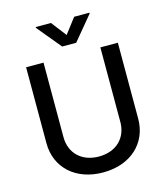

<svg xmlns="http://www.w3.org/2000/svg" viewBox="-136 -1053 1011 1168"><g transform="rotate(-15 369.0 -468.5)"><path d="M547.6 -727.3V-257.8C547.6 -159.1 479.4 -88.1 368.6 -88.1C258.2 -88.1 189.6 -159.1 189.6 -257.8V-727.3H79.9V-248.9C79.9 -96.2 194.2 12.1 368.6 12.1C543 12.1 657.7 -96.2 657.7 -248.9V-727.3ZM199.9 -943.2 324.6 -792.6H413L538 -943.2V-948.5H441.8L369 -853.3L295.8 -948.5H199.9Z"/></g></svg>

Font: Magic Ui Pro Medium
Style: Regular
Weight: 500
Designer: Stefan Endress, Andreas Faust
Version: Version 1.000;FEAKit 1.0